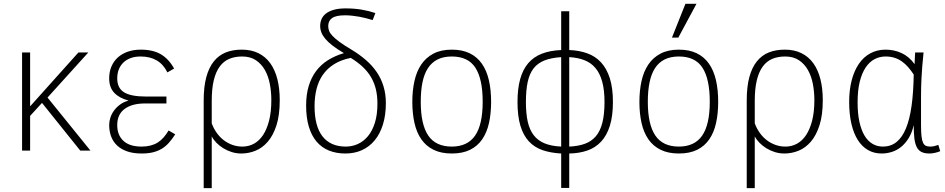

<svg xmlns="http://www.w3.org/2000/svg" viewBox="-20 -786 4933 1002"><path d="M398.9 0 199.2 -249 137.2 -181.2V0H95.2V-512.2H137.2V-231L389.2 -512.2H440.9L228 -276.9L452.1 0Z M894.5 -85Q878.4 -60.1 861.8 -41.3Q845.2 -22.5 824.7 -10Q804.2 2.4 778.6 8.8Q752.9 15.1 718.8 15.1Q676.3 15.1 644.8 4.4Q613.3 -6.3 592 -25.9Q570.8 -45.4 560.3 -73Q549.8 -100.6 549.8 -133.8Q549.8 -152.3 555.9 -171.6Q562 -190.9 574.7 -208.5Q587.4 -226.1 606.2 -240Q625 -253.9 650.9 -261.2Q602.5 -273.9 576.2 -301.8Q549.8 -329.6 549.8 -377Q549.8 -412.1 562 -439.9Q574.2 -467.8 595.9 -487.1Q617.7 -506.3 647.9 -516.6Q678.2 -526.9 714.8 -526.9Q778.3 -526.9 819.6 -502.7Q860.8 -478.5 888.7 -428.2L853.5 -408.2Q833 -450.2 797.9 -470.7Q762.7 -491.2 713.9 -491.2Q685.1 -491.2 662.6 -483.2Q640.1 -475.1 624.3 -460Q608.4 -444.8 600.1 -423.8Q591.8 -402.8 591.8 -377Q591.8 -326.2 627.7 -304.2Q663.6 -282.2 741.7 -282.2H848.6V-246.1H736.8Q668.9 -246.1 630.4 -217.5Q591.8 -189 591.8 -132.8Q591.8 -81.1 624 -51Q656.2 -21 718.8 -21Q744.6 -21 765.4 -26.4Q786.1 -31.7 803 -42.2Q819.8 -52.7 833.7 -68.6Q847.7 -84.5 859.9 -105Z M1043 195.8V-261.2Q1043 -333 1056.6 -383.5Q1070.3 -434.1 1096.2 -466.1Q1122.1 -498 1158.7 -512.5Q1195.3 -526.9 1241.7 -526.9Q1291.5 -526.9 1328.6 -508.5Q1365.7 -490.2 1390.4 -456.1Q1415 -421.9 1427.5 -373Q1439.9 -324.2 1439.9 -263.2Q1439.9 -185.5 1422.9 -132.3Q1405.8 -79.1 1377.4 -46.4Q1349.1 -13.7 1313.2 0.7Q1277.3 15.1 1239.7 15.1Q1213.4 15.1 1189.5 7.6Q1165.5 0 1145.3 -12.5Q1125 -24.9 1109.4 -41Q1093.8 -57.1 1085 -74.2V195.8ZM1085 -142.1Q1095.2 -114.7 1111.1 -92.5Q1127 -70.3 1147.7 -54.4Q1168.5 -38.6 1193.1 -29.8Q1217.8 -21 1245.1 -21Q1277.8 -21 1305.4 -36.1Q1333 -51.3 1353 -81.5Q1373 -111.8 1384.5 -157.2Q1396 -202.6 1396 -263.2Q1396 -306.6 1388.2 -347.7Q1380.4 -388.7 1362.3 -420.7Q1344.2 -452.6 1315.2 -471.9Q1286.1 -491.2 1243.7 -491.2Q1206.1 -491.2 1176.8 -479Q1147.5 -466.8 1127 -439.2Q1106.4 -411.6 1095.7 -367.4Q1085 -323.2 1085 -258.8Z M1924.8 -681.2Q1909.2 -686 1891.6 -690.7Q1874 -695.3 1855.2 -698.7Q1836.4 -702.1 1817.6 -704.1Q1798.8 -706.1 1780.8 -706.1Q1733.4 -706.1 1713.1 -691.7Q1692.9 -677.2 1692.9 -649.9Q1692.9 -637.7 1697.3 -625.5Q1701.7 -613.3 1714.8 -599.1Q1728 -585 1752.2 -567.1Q1776.4 -549.3 1815.9 -525.9Q1856.9 -501 1889.9 -472.4Q1922.9 -443.8 1946 -409.9Q1969.2 -376 1981.4 -335.7Q1993.7 -295.4 1993.7 -248Q1993.7 -185.5 1978.5 -136.5Q1963.4 -87.4 1935.5 -53.7Q1907.7 -20 1868.9 -2.4Q1830.1 15.1 1782.7 15.1Q1734.4 15.1 1696.3 -0.5Q1658.2 -16.1 1631.8 -47.4Q1605.5 -78.6 1591.6 -125.5Q1577.6 -172.4 1577.6 -234.9Q1577.6 -292.5 1591.1 -337.2Q1604.5 -381.8 1629.9 -415.5Q1655.3 -449.2 1691.9 -472.2Q1728.5 -495.1 1774.9 -508.8Q1739.7 -529.3 1716.1 -547.6Q1692.4 -565.9 1678 -583Q1663.6 -600.1 1657.2 -616.7Q1650.9 -633.3 1650.9 -650.9Q1650.9 -668.9 1657.7 -685.5Q1664.6 -702.1 1680.2 -714.6Q1695.8 -727.1 1721.2 -734.6Q1746.6 -742.2 1783.7 -742.2Q1829.1 -742.2 1867.9 -735.6Q1906.7 -729 1939 -717.8ZM1949.7 -245.1Q1949.7 -285.6 1941.7 -319.6Q1933.6 -353.5 1916.7 -382.6Q1899.9 -411.6 1873.5 -436.5Q1847.2 -461.4 1810.5 -483.9Q1759.8 -473.6 1723.9 -451.2Q1688 -428.7 1665.3 -396.2Q1642.6 -363.8 1632.1 -322.3Q1621.6 -280.8 1621.6 -231.9Q1621.6 -127 1663.3 -74Q1705.1 -21 1784.7 -21Q1817.4 -21 1847.4 -34.4Q1877.4 -47.9 1900.1 -75.2Q1922.9 -102.5 1936.3 -144.8Q1949.7 -187 1949.7 -245.1Z M2543 -254.9Q2543 -193.8 2532 -144.3Q2521 -94.7 2496.6 -59.1Q2472.2 -23.4 2433.1 -4.2Q2394 15.1 2337.9 15.1Q2282.2 15.1 2242.9 -4.2Q2203.6 -23.4 2179 -58.8Q2154.3 -94.2 2143.1 -144Q2131.8 -193.8 2131.8 -254.9Q2131.8 -313 2142.8 -362.8Q2153.8 -412.6 2178.2 -449Q2202.6 -485.4 2241.9 -506.1Q2281.2 -526.9 2337.9 -526.9Q2392.1 -526.9 2430.9 -508.1Q2469.7 -489.3 2494.6 -453.9Q2519.5 -418.5 2531.2 -368.2Q2543 -317.9 2543 -254.9ZM2499 -254.9Q2499 -374 2460.9 -432.6Q2422.9 -491.2 2337.9 -491.2Q2294.4 -491.2 2263.7 -475.8Q2232.9 -460.4 2213.4 -430.4Q2193.8 -400.4 2184.8 -356.4Q2175.8 -312.5 2175.8 -254.9Q2175.8 -136.7 2214.8 -78.9Q2253.9 -21 2337.9 -21Q2419.4 -21 2459.2 -78.1Q2499 -135.3 2499 -254.9Z M2908.7 194.8V15.1Q2854 12.2 2811.5 -2.4Q2769 -17.1 2740 -48.3Q2710.9 -79.6 2695.8 -129.9Q2680.7 -180.2 2680.7 -253.9Q2680.7 -322.8 2694.6 -373Q2708.5 -423.3 2736.8 -456.3Q2765.1 -489.3 2808.1 -505.9Q2851.1 -522.5 2908.7 -524.9V-727.1H2950.7V-524.9Q3002.4 -522.9 3044.7 -507.8Q3086.9 -492.7 3116.7 -460.4Q3146.5 -428.2 3162.6 -377.4Q3178.7 -326.7 3178.7 -253.9Q3178.7 -180.7 3162.8 -129.9Q3147 -79.1 3117.2 -47.1Q3087.4 -15.1 3045.4 -0.5Q3003.4 14.2 2950.7 15.1V194.8ZM2724.6 -253.9Q2724.6 -193.8 2734.1 -151.1Q2743.7 -108.4 2765.4 -80.3Q2787.1 -52.2 2822.3 -37.8Q2857.4 -23.4 2908.7 -21V-487.8Q2856.4 -484.4 2821.3 -470.5Q2786.1 -456.5 2764.6 -429Q2743.2 -401.4 2733.9 -358.4Q2724.6 -315.4 2724.6 -253.9ZM3134.8 -253.9Q3134.8 -315.9 3122.8 -359.6Q3110.8 -403.3 3087.6 -430.9Q3064.5 -458.5 3030 -471.9Q2995.6 -485.4 2950.7 -487.8V-21Q2997.1 -22.9 3031.7 -35.4Q3066.4 -47.9 3089.4 -74.7Q3112.3 -101.6 3123.5 -145.3Q3134.8 -189 3134.8 -253.9Z M3728 -254.9Q3728 -193.8 3717 -144.3Q3706.1 -94.7 3681.6 -59.1Q3657.2 -23.4 3618.2 -4.2Q3579.1 15.1 3522.9 15.1Q3467.3 15.1 3428 -4.2Q3388.7 -23.4 3364 -58.8Q3339.4 -94.2 3328.1 -144Q3316.9 -193.8 3316.9 -254.9Q3316.9 -313 3327.9 -362.8Q3338.9 -412.6 3363.3 -449Q3387.7 -485.4 3427 -506.1Q3466.3 -526.9 3522.9 -526.9Q3577.1 -526.9 3616 -508.1Q3654.8 -489.3 3679.7 -453.9Q3704.6 -418.5 3716.3 -368.2Q3728 -317.9 3728 -254.9ZM3684.1 -254.9Q3684.1 -374 3646 -432.6Q3607.9 -491.2 3522.9 -491.2Q3479.5 -491.2 3448.7 -475.8Q3418 -460.4 3398.4 -430.4Q3378.9 -400.4 3369.9 -356.4Q3360.8 -312.5 3360.8 -254.9Q3360.8 -136.7 3399.9 -78.9Q3439 -21 3522.9 -21Q3604.5 -21 3644.3 -78.1Q3684.1 -135.3 3684.1 -254.9ZM3520 -589.8H3486.8L3557.1 -766.1H3614.7Z M3877 195.8V-261.2Q3877 -333 3890.6 -383.5Q3904.3 -434.1 3930.2 -466.1Q3956.1 -498 3992.7 -512.5Q4029.3 -526.9 4075.7 -526.9Q4125.5 -526.9 4162.6 -508.5Q4199.7 -490.2 4224.4 -456.1Q4249 -421.9 4261.5 -373Q4273.9 -324.2 4273.9 -263.2Q4273.9 -185.5 4256.8 -132.3Q4239.7 -79.1 4211.4 -46.4Q4183.1 -13.7 4147.2 0.7Q4111.3 15.1 4073.7 15.1Q4047.4 15.1 4023.4 7.6Q3999.5 0 3979.2 -12.5Q3959 -24.9 3943.4 -41Q3927.7 -57.1 3918.9 -74.2V195.8ZM3918.9 -142.1Q3929.2 -114.7 3945.1 -92.5Q3960.9 -70.3 3981.7 -54.4Q4002.4 -38.6 4027.1 -29.8Q4051.8 -21 4079.1 -21Q4111.8 -21 4139.4 -36.1Q4167 -51.3 4187 -81.5Q4207 -111.8 4218.5 -157.2Q4230 -202.6 4230 -263.2Q4230 -306.6 4222.2 -347.7Q4214.4 -388.7 4196.3 -420.7Q4178.2 -452.6 4149.2 -471.9Q4120.1 -491.2 4077.6 -491.2Q4040 -491.2 4010.7 -479Q3981.4 -466.8 3960.9 -439.2Q3940.4 -411.6 3929.7 -367.4Q3918.9 -323.2 3918.9 -258.8Z M4886.7 2.9Q4874 8.3 4859.4 11.7Q4844.7 15.1 4830.6 15.1Q4804.7 15.1 4788.6 6.8Q4772.5 -1.5 4763.7 -19.5Q4754.9 -37.6 4751.7 -65.4Q4748.5 -93.3 4748.5 -132.8Q4739.3 -93.3 4722.2 -65.4Q4705.1 -37.6 4682.9 -19.5Q4660.6 -1.5 4634.5 6.8Q4608.4 15.1 4580.6 15.1Q4541.5 15.1 4510.3 -2.7Q4479 -20.5 4457 -54.9Q4435.1 -89.4 4423.3 -139.6Q4411.6 -189.9 4411.6 -254.9Q4411.6 -316.9 4424.8 -367.2Q4438 -417.5 4462.4 -453.1Q4486.8 -488.8 4522.2 -507.8Q4557.6 -526.9 4601.6 -526.9Q4623.5 -526.9 4644.5 -522.5Q4665.5 -518.1 4685.1 -509Q4704.6 -500 4721.7 -485.6Q4738.8 -471.2 4752.9 -451.2Q4753.9 -467.8 4754.4 -483.9Q4754.9 -500 4755.9 -512.2H4799.8Q4795.4 -470.7 4793 -438.7Q4790.5 -406.7 4789.1 -379.6Q4787.6 -352.5 4787.1 -328.9Q4786.6 -305.2 4786.6 -280.8V-132.8Q4786.6 -97.2 4789.1 -75.2Q4791.5 -53.2 4797.1 -41.3Q4802.7 -29.3 4812 -25.1Q4821.3 -21 4835 -21Q4845.2 -21 4855.7 -23.4Q4866.2 -25.9 4877 -29.8ZM4587.9 -21Q4628.9 -21 4658.7 -44.9Q4688.5 -68.8 4708 -116.2Q4727.5 -163.6 4737.3 -233.9Q4747.1 -304.2 4748.5 -397Q4734.4 -418.5 4719.2 -435.8Q4704.1 -453.1 4686.5 -465.6Q4668.9 -478 4647.9 -484.6Q4627 -491.2 4601.6 -491.2Q4570.8 -491.2 4544.2 -477.3Q4517.6 -463.4 4497.8 -434.1Q4478 -404.8 4466.8 -359.6Q4455.6 -314.5 4455.6 -252Q4455.6 -193.4 4465.1 -150.1Q4474.6 -106.9 4491.9 -78.1Q4509.3 -49.3 4533.7 -35.2Q4558.1 -21 4587.9 -21Z"/></svg>

Font: Clear Sans Thin
Style: Regular
Weight: 250
Foundry: Intel Corporation
Version: Version 1.00